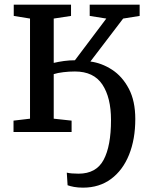

<svg xmlns="http://www.w3.org/2000/svg" viewBox="-20 -576 666 838"><path d="M342.5 243Q320.5 243 303 239.8Q285.5 236.5 275 232.5L271.5 177.5Q290 182 323 182Q400 182 432.2 121.8Q464.5 61.5 464.5 -52.5Q464.5 -150 426.8 -207Q389 -264 307 -264Q282 -264 256.8 -261Q231.5 -258 214.5 -252.5V-58L292.5 -49.5V0H39V-49.5L111 -58V-495L40 -506.5V-555.5H290V-506.5L214.5 -495V-301.5Q235.5 -306.5 259.5 -309.8Q283.5 -313 307 -313L444 -495L371.5 -506.5V-555.5H589.5V-506.5L517.5 -495L374.5 -307.5Q424 -301 469 -271.8Q514 -242.5 542.2 -189Q570.5 -135.5 570.5 -56.5Q570.5 32 543.2 99.5Q516 167 464.8 205Q413.5 243 342.5 243Z"/></svg>

Font: Merriweather
Style: Regular
Weight: 400
Designer: Eben Sorkin
Foundry: Eben Sorkin
Version: Version 2.100; ttfautohint (v1.7.19-72a1) -l 8 -r 50 -G 200 